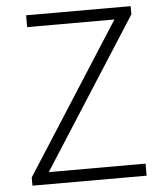

<svg xmlns="http://www.w3.org/2000/svg" viewBox="-52 -775 702 822"><g transform="rotate(-5 298.5 -364.5)"><path d="M54.2 0V-35.2L465.8 -678.2H90.8V-729H540V-693.8L128.9 -51.8H544.9V0Z"/></g></svg>

Font: Source Han Sans CN Light
Style: Regular
Weight: 300
Designer: Ryoko NISHIZUKA  (kana, bopomofo & ideographs); Paul D. Hunt (Latin, Greek & Cyrillic); Sandoll Communications , Soo-you
Foundry: Adobe
Version: Version 2.000;hotconv 1.0.107;makeotfexe 2.5.65593